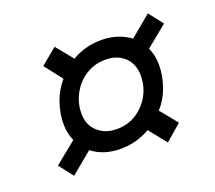

<svg xmlns="http://www.w3.org/2000/svg" viewBox="-88 -674 787 703"><g transform="rotate(-20 305.5 -322.5)"><path d="M400.9 -154.8Q348.1 -124 286.1 -124Q218.8 -124 174.8 -159.2L90.8 -89.8L47.9 -145L132.8 -213.9Q119.1 -244.1 119.1 -280.8Q119.1 -322.3 133.8 -364.3Q148.4 -405.8 175.8 -437L122.1 -505.9L185.1 -558.1L238.8 -492.2Q290 -522.9 354 -522.9Q417.5 -522.9 465.8 -487.8L547.9 -556.2L590.8 -501L507.8 -433.1Q522 -401.9 522 -366.2Q522 -323.2 506.8 -280.3Q492.7 -239.7 463.9 -208L518.1 -141.1L455.1 -86.9ZM426.3 -274.4Q445.8 -309.1 445.8 -352.1Q445.8 -395.5 418 -422.9Q389.6 -450.2 342.8 -450.2Q301.3 -450.2 267.1 -428.7Q233.4 -407.7 213.4 -371.1Q193.8 -335.4 193.8 -293.9Q193.8 -250 222.7 -223.6Q252 -196.8 297.9 -196.8Q339.8 -196.8 373 -217.8Q406.2 -238.8 426.3 -274.4Z"/></g></svg>

Font: D-DIN Exp
Style: DINExp-Italic
Weight: 400
Width: 7
Italic angle: -12°
Designer: Charles Nix
Foundry: Datto Inc.
Version: Version 1.00